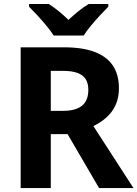

<svg xmlns="http://www.w3.org/2000/svg" viewBox="-20 -954 697 974"><path d="M304.4 -714Q398.3 -714 460 -690.6Q521.8 -667.2 552.5 -621.3Q583.3 -575.3 583.3 -506.1Q583.3 -457.7 566.2 -420.9Q549.2 -384.1 520.1 -358.2Q490.9 -332.4 453.7 -314.5L657 0H482.5L322.9 -273.6H237.6V0H84.8V-714ZM300.6 -594.5H237.6V-391.7H301.3Q362.1 -391.7 395.1 -417.1Q428.1 -442.4 428.1 -499.1Q428.1 -531.4 414.7 -552.4Q401.4 -573.4 373.2 -584Q344.9 -594.5 300.6 -594.5ZM252.2 -773.6Q238 -796.6 215.7 -823.4Q193.4 -850.2 169.7 -875.9Q146 -901.6 127.4 -920V-933.6H227.6Q253.6 -917.2 277.7 -897.5Q301.7 -877.8 327.3 -853.2Q353.7 -877.8 378.6 -897.8Q403.6 -917.8 429.6 -933.6H529.4V-920Q511.6 -902.2 487.7 -876.5Q463.9 -850.8 441.4 -823.7Q418.9 -796.6 404.4 -773.6Z"/></svg>

Font: Noto Sans Meetei Mayek
Style: Regular
Weight: 400
Designer: Monotype Design Team and Neelakash Kshetrimayum
Foundry: Monotype Imaging Inc.
Version: Version 2.002